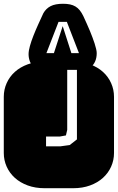

<svg xmlns="http://www.w3.org/2000/svg" viewBox="-22 -994 622 1014"><path d="M364.3 -668.9Q413.6 -668.9 453.6 -654.3Q493.7 -639.6 521.7 -614.3Q549.8 -588.9 564.9 -554.9Q580.1 -521 580.1 -482.9V-186Q580.1 -147.9 564.9 -114Q549.8 -80.1 521.7 -54.7Q493.7 -29.3 453.6 -14.6Q413.6 0 364.3 0H213.9Q164.6 0 124.5 -14.6Q84.5 -29.3 56.4 -54.7Q28.3 -80.1 13.2 -114Q-2 -147.9 -2 -186V-482.9Q-2 -521 13.2 -554.9Q28.3 -588.9 56.4 -614.3Q84.5 -639.6 124.5 -654.3Q164.6 -668.9 213.9 -668.9ZM333 -625V-308.1L326.2 -278.8L293.9 -272.9H221.2V-221.2H296.9L346.2 -228L384.3 -257.8V-625ZM158.7 -637.2Q143.6 -649.9 136.2 -668.7Q128.9 -687.5 128.9 -708Q128.9 -725.6 136 -751Q143.1 -776.4 154.5 -805.4Q166 -834.5 179.9 -865.2Q193.8 -896 207 -924.3Q221.2 -949.2 245.6 -961.7Q270 -974.1 311 -974.1Q331.5 -974.1 347.7 -970.7Q363.8 -967.3 376.5 -959.7Q389.2 -952.1 399.2 -939.7Q409.2 -927.2 418 -909.2Q437.5 -867.2 453.1 -830.1Q459.5 -814 466.1 -797.1Q472.7 -780.3 477.5 -764.9Q482.4 -749.5 485.6 -736.1Q488.8 -722.7 488.8 -713.4Q488.8 -663.6 455.1 -637.2ZM309.1 -856 355 -713.4H395L331.1 -878.4H287.1L223.1 -713.4H262.7Z"/></svg>

Font: Monofett
Style: Regular
Weight: 400
Designer: vernon adams
Foundry: vernon adams
Version: Version 1.000